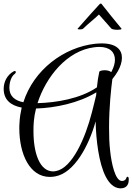

<svg xmlns="http://www.w3.org/2000/svg" viewBox="-38 -958 720 1044"><path d="M601 -796C613 -796 623 -798 623 -801C623 -802 623 -802 622 -803C585 -847 549 -893 513 -938H506C502 -935 421 -844 385 -803C384 -802 384 -802 384 -801C384 -799 389 -798 395 -798C403 -798 411 -799 415 -803C441 -829 472 -852 500 -879L567 -803C572 -798 588 -796 601 -796ZM613 66H619C646 66 662 49 662 21V14C662 7 659 3 655 3C653 3 650 5 649 10C647 18 638 26 627 26H625C588 26 568 -71 561 -137C556 -179 555 -222 555 -265C555 -373 566 -476 573 -528C584 -541 594 -556 603 -571C617 -596 625 -621 625 -644C625 -688 594 -722 515 -722C504 -722 492 -721 479 -720C310 -701 146 -580 89 -402C42 -411 13 -436 13 -480C13 -509 22 -542 43 -557C46 -559 48 -563 48 -566C48 -569 46 -572 42 -572C41 -572 40 -572 38 -571C0 -551 -18 -512 -18 -475C-18 -414 22 -384 80 -373C74 -346 69 -318 68 -289C67 -279 67 -270 67 -261C67 -119 124 4 233 4C243 4 253 3 263 1C366 -18 445 -165 482 -298C483 -243 488 -188 496 -138C514 -27 550 61 613 66ZM166 -397C212 -540 326 -683 475 -701C484 -702 493 -703 501 -703C561 -703 587 -673 587 -633C587 -615 581 -594 571 -574C570 -571 568 -569 567 -566C556 -574 543 -576 531 -576C516 -576 503 -572 502 -568C497 -545 492 -516 489 -483C398 -421 268 -400 166 -397ZM251 -26C178 -26 144 -125 144 -244C144 -262 144 -280 146 -299C148 -321 152 -345 158 -368C261 -371 389 -397 486 -456L485 -441C479 -413 470 -381 462 -348C426 -207 355 -45 267 -28C261 -27 256 -26 251 -26Z"/></svg>

Font: Style Script
Style: Regular
Weight: 400
Designer: Robert E. Leuschke
Foundry: Robert E. Leuschke
Version: Version 1.010